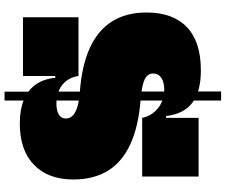

<svg xmlns="http://www.w3.org/2000/svg" viewBox="-94 -798 992 844"><g transform="rotate(-90 402.0 -376.0)"><path d="M421 -852 422 100H382V-852ZM515 11Q422 11 372.5 -26.2Q323 -63.5 314 -142H291L306 -247Q314.5 -204.5 348.8 -177.2Q383 -150 430 -150Q463 -150 482 -163Q501 -176 501 -199Q501 -215.5 489.2 -226.5Q477.5 -237.5 451.8 -244Q426 -250.5 384 -254Q266.5 -263.5 189 -299.5Q111.5 -335.5 73.2 -398Q35 -460.5 35 -550Q35 -659.5 99 -722.2Q163 -785 282 -785Q342 -785 385 -767.2Q428 -749.5 452.5 -714.8Q477 -680 482 -629H505L490 -527Q483.5 -572 451 -598Q418.5 -624 368 -624Q338 -624 320.5 -613.5Q303 -603 303 -582Q303 -567 313.8 -554.5Q324.5 -542 350 -533.2Q375.5 -524.5 420 -521Q536 -512.5 613.5 -477Q691 -441.5 730 -379.2Q769 -317 769 -228Q769 -112 704.8 -50.5Q640.5 11 515 11ZM48 1V-247H306V1ZM490 -527V-771H748V-527Z"/></g></svg>

Font: Hepta Slab Black
Style: Regular
Weight: 900
Designer: Michael LaGattuta
Foundry: Michael LaGattuta
Version: Version 1.102